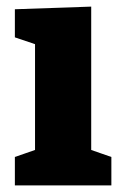

<svg xmlns="http://www.w3.org/2000/svg" viewBox="-20 -561 368 581"><path d="M256 -97 245 -111 317 -86V0H25V-86L97 -111L86 -97V-434L96 -424L25 -448V-533L256 -541Z"/></svg>

Font: Bitter Thin ExtraBold
Style: Regular
Weight: 800
Version: Version 3.020